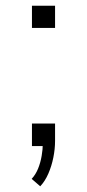

<svg xmlns="http://www.w3.org/2000/svg" viewBox="-20 -512 305 673"><path d="M121 141 91 115Q105 100 113.5 79Q122 58 126 34.5Q130 11 130 -8L137 0H92V-79H173V-18Q173 10 167 40Q161 70 149.5 96.5Q138 123 121 141ZM92 -414V-492H173V-414Z"/></svg>

Font: Nunito Sans 7pt SemiExpanded ExtraLight
Style: Regular
Weight: 250
Width: 6
Designer: Vernon Adams
Foundry: Vernon Adams
Version: Version 3.101;gftools[0.9.27]